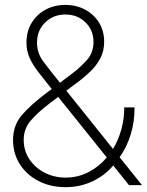

<svg xmlns="http://www.w3.org/2000/svg" viewBox="-20 -755 599 783"><path d="M248 8.3Q186 8.3 137.5 -16.6Q88.9 -41.5 61 -85.2Q33.2 -128.9 33.2 -184.1Q33.2 -242.2 67.6 -283.7Q102.1 -325.2 170.9 -377L190.9 -392.1Q159.2 -431.6 136 -461.7Q112.8 -491.7 100.3 -519.8Q87.9 -547.9 87.9 -581.1Q87.9 -626 108.4 -660.6Q128.9 -695.3 164.8 -715.1Q200.7 -734.9 246.6 -734.9Q292 -734.9 327.9 -715.3Q363.8 -695.8 384.3 -661.9Q404.8 -627.9 404.8 -585Q404.8 -546.9 389.2 -517.3Q373.5 -487.8 349.9 -464.8Q326.2 -441.9 302.2 -423.8L250.5 -385.3L440.9 -147.5Q462.4 -183.1 474.6 -226.3Q486.8 -269.5 486.8 -316.9H528.8Q528.8 -257.8 512.9 -206.3Q497.1 -154.8 467.8 -113.8L559.1 0H505.9L441.9 -80.1Q406.7 -38.6 356.2 -15.1Q305.7 8.3 248 8.3ZM415.5 -112.8 217.3 -359.9 185.5 -335.9Q132.3 -295.4 104.5 -262.2Q76.7 -229 76.7 -184.1Q76.7 -141.1 99.4 -106.4Q122.1 -71.8 160.9 -51.3Q199.7 -30.8 248.5 -30.8Q297.4 -30.8 340.3 -52.7Q383.3 -74.7 415.5 -112.8ZM224.6 -417.5 277.3 -457.5Q306.6 -479.5 334 -509.8Q361.3 -540 361.3 -584Q361.3 -631.8 328.6 -663.8Q295.9 -695.8 246.6 -695.8Q197.3 -695.8 164.1 -663.3Q130.9 -630.9 130.9 -580.6Q130.9 -539.1 156.2 -504.9Q181.6 -470.7 224.6 -417.5Z"/></svg>

Font: Inter Display ExtraLight
Style: Regular
Weight: 200
Designer: Rasmus Andersson
Foundry: rsms
Version: Version 4.000;git-a52131595